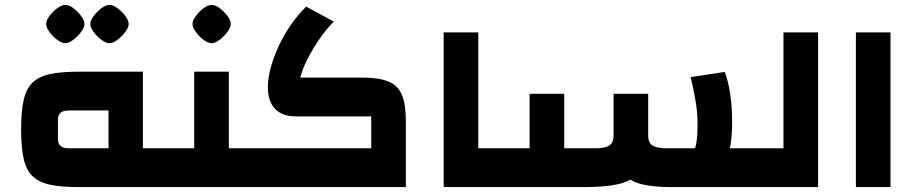

<svg xmlns="http://www.w3.org/2000/svg" viewBox="-20 -762 3724 782"><path d="M561 0V-158H639V0ZM299 0Q228 0 182.5 -10Q137 -20 111.5 -45.5Q86 -71 76 -117Q66 -163 66 -235Q66 -307 76 -353Q86 -399 111.5 -424.5Q137 -450 182.5 -460Q228 -470 299 -470H562V0ZM259 -158H422V-312H259Q237 -312 226.5 -302.5Q216 -293 216 -275V-195Q216 -177 226.5 -167.5Q237 -158 259 -158ZM639 0V-158Q648 -158 653.5 -136.5Q659 -115 659 -79Q659 -42 653.5 -21Q648 0 639 0ZM246 -586Q232 -586 213.5 -599.5Q195 -613 181.5 -631.5Q168 -650 168 -664Q168 -679 181.5 -697Q195 -715 213 -728.5Q231 -742 246 -742Q261 -742 279 -728.5Q297 -715 310.5 -697Q324 -679 324 -664Q324 -650 310 -631.5Q296 -613 278 -599.5Q260 -586 246 -586ZM426 -586Q412 -586 393.5 -599.5Q375 -613 361.5 -631.5Q348 -650 348 -664Q348 -679 361.5 -697Q375 -715 393 -728.5Q411 -742 426 -742Q441 -742 459 -728.5Q477 -715 490.5 -697Q504 -679 504 -664Q504 -650 490 -631.5Q476 -613 458 -599.5Q440 -586 426 -586Z M912 0V-158H989V0ZM639 0V-158H844L771 -86V-470H912V0ZM639 0Q629 0 624 -21Q619 -42 619 -79Q619 -115 624 -136.5Q629 -158 639 -158ZM989 0V-158Q999 -158 1004 -136.5Q1009 -115 1009 -79Q1009 -42 1004 -21Q999 0 989 0ZM842 -586Q828 -586 809.5 -599.5Q791 -613 777.5 -631.5Q764 -650 764 -664Q764 -679 777.5 -697Q791 -715 809 -728.5Q827 -742 842 -742Q857 -742 875 -728.5Q893 -715 906.5 -697Q920 -679 920 -664Q920 -650 906 -631.5Q892 -613 874 -599.5Q856 -586 842 -586Z M989 0V-158H1492V-288H1185Q1130 -288 1100.5 -318.5Q1071 -349 1071 -406Q1071 -444 1083 -487.5Q1095 -531 1116 -576Q1137 -621 1165.5 -662Q1194 -703 1227 -735L1340 -674Q1319 -654 1297.5 -625.5Q1276 -597 1256.5 -565Q1237 -533 1223 -502Q1209 -471 1203 -446H1454Q1523 -446 1562 -430Q1601 -414 1617 -375.5Q1633 -337 1633 -268V0ZM989 0Q979 0 974 -21Q969 -42 969 -79Q969 -115 974 -136.5Q979 -158 989 -158Z M1787 0V-630H1928V-158H2005V0ZM2005 0V-158Q2015 -158 2020 -136.5Q2025 -115 2025 -79Q2025 -42 2020 -21Q2015 0 2005 0Z M2709 0 2877 -158H3039V0ZM2716 0Q2643 0 2596.5 -11Q2550 -22 2524.5 -48.5Q2499 -75 2489 -122.5Q2479 -170 2479 -241V-380H2620V-211Q2620 -179 2639 -168.5Q2658 -158 2695 -158H2811Q2817 -178 2819 -202Q2821 -226 2821 -257Q2821 -304 2813 -351Q2805 -398 2793 -448L2932 -469Q2943 -439 2949.5 -405Q2956 -371 2959 -335.5Q2962 -300 2962 -266Q2962 -161 2935.5 -103.5Q2909 -46 2854.5 -23Q2800 0 2716 0ZM2005 0V-158H2137V-380H2278V0ZM2278 0V-158H2404Q2441 -158 2460 -168.5Q2479 -179 2479 -211V-380H2620V-241Q2620 -170 2609.5 -122.5Q2599 -75 2572 -48.5Q2545 -22 2493.5 -11Q2442 0 2360 0ZM2005 0Q1995 0 1990 -21Q1985 -42 1985 -79Q1985 -115 1990 -136.5Q1995 -158 2005 -158ZM3039 0V-158Q3049 -158 3054 -136.5Q3059 -115 3059 -79Q3059 -42 3054 -21Q3049 0 3039 0Z M3039 0V-158H3171V-630H3312V0ZM3039 0Q3029 0 3024 -21Q3019 -42 3019 -79Q3019 -115 3024 -136.5Q3029 -158 3039 -158Z M3466 0V-630H3607V0Z"/></svg>

Font: Changa
Style: Bold
Weight: 700
Designer: Eduardo Rodriguez Tunni
Foundry: Eduardo Rodriguez Tunni
Version: Version 3.002; ttfautohint (v1.8.2)